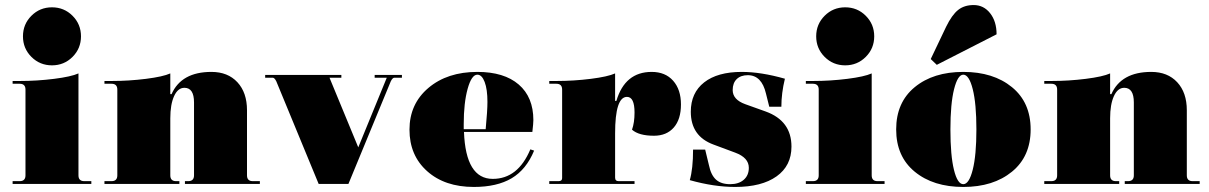

<svg xmlns="http://www.w3.org/2000/svg" viewBox="-20 -729 4790 761"><path d="M267.5 -503.5Q234 -470 186 -470Q138 -470 104.5 -503.5Q71 -537 71 -585Q71 -633 104.5 -666.5Q138 -700 186 -700Q234 -700 267.5 -666.5Q301 -633 301 -585Q301 -537 267.5 -503.5ZM30 0V-11H58Q81 -11 81 -34V-374Q81 -397 58 -397H30V-408H58Q127 -408 194.5 -416.5Q262 -425 291 -438V-34Q291 -11 314 -11H342V0Z M394 0V-11H422Q445 -11 445 -34V-374Q445 -397 422 -397H394V-408H422Q491 -408 558.5 -416.5Q626 -425 655 -438V-356H660Q699 -444 818 -444Q883 -444 921 -403Q959 -362 959 -292V-34Q959 -11 982 -11H1010V0H713V-11H726Q749 -11 749 -34V-323Q749 -381 711 -381Q685 -381 670 -348Q655 -315 655 -260V-34Q655 -11 678 -11H691V0Z M1465 -432H1573V-421H1543Q1536 -421 1529 -407L1361 0H1243L1075 -407Q1068 -421 1061 -421H1031V-432H1333V-421H1286L1400 -145L1513 -421H1465Z M1858 12Q1743 12 1673 -50.5Q1603 -113 1603 -215Q1603 -317 1678 -380.5Q1753 -444 1872 -444Q1978 -444 2036 -394Q2094 -344 2094 -253Q2094 -240 2090 -206H1819Q1826 -20 1933 -20Q2033 -20 2082 -137L2097 -132Q2066 -57 2008 -22.5Q1950 12 1858 12ZM1818 -237V-217H1905Q1912 -291 1912 -325Q1912 -375 1901 -404Q1890 -433 1872 -433Q1849 -433 1833.5 -377Q1818 -321 1818 -237Z M2157 0V-11H2194Q2208 -11 2208 -23V-374Q2208 -397 2185 -397H2157V-408H2185Q2254 -408 2321.5 -416.5Q2389 -425 2418 -438V-329H2423Q2457 -444 2563 -444Q2617 -444 2648 -409Q2679 -374 2679 -315Q2679 -256 2650.5 -223.5Q2622 -191 2572 -191Q2512 -191 2485 -215Q2495 -243 2495 -283Q2495 -345 2465 -345Q2418 -345 2418 -200V-25Q2418 -11 2432 -11H2495V0Z M2894 12Q2810 12 2714 -15Q2727 -60 2727 -136H2775L2790 -74Q2798 -35 2818 -17Q2838 1 2874 1Q2908 1 2928 -16.5Q2948 -34 2948 -64Q2948 -104 2894 -124L2808 -156Q2718 -189 2718 -286Q2718 -361 2771 -402.5Q2824 -444 2920 -444Q2996 -444 3091 -417Q3077 -360 3077 -306H3029L3016 -358Q2999 -431 2944 -431Q2916 -431 2900 -415.5Q2884 -400 2884 -372Q2884 -334 2934 -316L3015 -287Q3117 -250 3117 -148Q3117 -72 3058 -30Q2999 12 2894 12Z M3411.5 -503.5Q3378 -470 3330 -470Q3282 -470 3248.5 -503.5Q3215 -537 3215 -585Q3215 -633 3248.5 -666.5Q3282 -700 3330 -700Q3378 -700 3411.5 -666.5Q3445 -633 3445 -585Q3445 -537 3411.5 -503.5ZM3174 0V-11H3202Q3225 -11 3225 -34V-374Q3225 -397 3202 -397H3174V-408H3202Q3271 -408 3338.5 -416.5Q3406 -425 3435 -438V-34Q3435 -11 3458 -11H3486V0Z M3693 -472 3669 -495 3730 -623Q3753 -670 3777.5 -689.5Q3802 -709 3839 -709Q3879 -709 3904.5 -676.5Q3930 -644 3930 -593ZM3991 -48.5Q3917 12 3798 12Q3679 12 3605.5 -48.5Q3532 -109 3532 -216Q3532 -323 3605.5 -383.5Q3679 -444 3798 -444Q3917 -444 3991 -383.5Q4065 -323 4065 -216Q4065 -109 3991 -48.5ZM3798 -433Q3776 -433 3761.5 -375.5Q3747 -318 3747 -216Q3747 -113 3761 -56Q3775 1 3798 1Q3821 1 3835.5 -56.5Q3850 -114 3850 -216Q3850 -318 3835.5 -375.5Q3821 -433 3798 -433Z M4119 0V-11H4147Q4170 -11 4170 -34V-374Q4170 -397 4147 -397H4119V-408H4147Q4216 -408 4283.5 -416.5Q4351 -425 4380 -438V-356H4385Q4424 -444 4543 -444Q4608 -444 4646 -403Q4684 -362 4684 -292V-34Q4684 -11 4707 -11H4735V0H4438V-11H4451Q4474 -11 4474 -34V-323Q4474 -381 4436 -381Q4410 -381 4395 -348Q4380 -315 4380 -260V-34Q4380 -11 4403 -11H4416V0Z"/></svg>

Font: Arapey Black-Display
Style: Regular
Weight: 900
Designer: Eduardo Rodriguez Tunni
Foundry: Eduardo Rodriguez Tunni
Version: Version 4.000